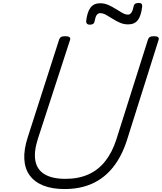

<svg xmlns="http://www.w3.org/2000/svg" viewBox="-20 -1260 1094 1299"><path d="M417 19Q332 19 272.5 -5Q213 -29 180.5 -74Q148 -119 144.5 -183.5Q141 -248 167 -329L380 -992Q384 -1004 393 -1009.5Q402 -1015 422 -1015Q441 -1015 449.5 -1009Q458 -1003 454 -990L236 -320Q208 -232 219.5 -171.5Q231 -111 282.5 -80.5Q334 -50 423 -50Q511 -50 578 -80Q645 -110 692 -169.5Q739 -229 767 -316L981 -992Q985 -1004 994 -1009.5Q1003 -1015 1022 -1015Q1061 -1015 1053 -990L838 -309Q803 -201 744 -127.5Q685 -54 603.5 -17.5Q522 19 417 19ZM588 -1093Q562 -1093 563 -1118Q570 -1179 592.5 -1208.5Q615 -1238 657 -1238Q686 -1238 712.5 -1226.5Q739 -1215 763 -1199.5Q787 -1184 808 -1172.5Q829 -1161 846 -1161Q859 -1161 868.5 -1174Q878 -1187 884 -1216Q887 -1240 918 -1240Q932 -1240 937.5 -1234Q943 -1228 942 -1216Q935 -1154 913 -1124.5Q891 -1095 847 -1095Q817 -1095 791 -1106.5Q765 -1118 741.5 -1133Q718 -1148 697.5 -1159.5Q677 -1171 658 -1171Q643 -1171 634 -1158Q625 -1145 620 -1116Q618 -1104 610 -1098.5Q602 -1093 588 -1093Z"/></svg>

Font: Playwrite US Trad Light
Style: Regular
Weight: 300
Designer: Veronika Burian, José Scaglione
Foundry: TypeTogether
Version: Version 1.003